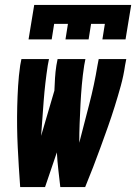

<svg xmlns="http://www.w3.org/2000/svg" viewBox="-20 -760 553 780"><path d="M62 0Q59 -41 56.5 -81.5Q54 -122 52 -163Q50 -204 49.5 -245Q49 -286 50 -327.5Q51 -369 53.5 -410.5Q56 -452 62 -494L67 -520H179L174 -494Q163 -422 157.5 -350.5Q152 -279 147 -208L201 -392Q202 -417 203.5 -442.5Q205 -468 209 -494L214 -520H327L322 -494Q316 -455 312.5 -415.5Q309 -376 307 -336.5Q305 -297 303.5 -258Q302 -219 302 -180Q322 -258 342.5 -336.5Q363 -415 376 -494L381 -520H493L488 -494Q482 -452 470.5 -410.5Q459 -369 446 -327.5Q433 -286 418.5 -245Q404 -204 389 -163Q374 -122 358.5 -81.5Q343 -41 326 0H225Q221 -35 217 -70Q213 -105 211 -141L163 0ZM96 -600 119 -740H513L490 -600H396L406 -663H350L340 -600H246L256 -663H200L190 -600Z"/></svg>

Font: Iosevka Heavy
Style: Italic
Weight: 900
Italic angle: -9°
Monospace: yes
Designer: Belleve Invis
Foundry: Belleve Invis
Version: Version 32.5.0; ttfautohint (v1.8.4)